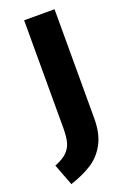

<svg xmlns="http://www.w3.org/2000/svg" viewBox="-174 -749 654 973"><g transform="rotate(-20 153.0 -262.0)"><path d="M256 -105Q256 -22 226.5 32Q197 86 148.5 116.5Q100 147 33 169L-11 53Q33 36 55 14Q77 -8 84.5 -37Q92 -66 92 -111V-693H256Z"/></g></svg>

Font: Statis Sans
Style: Bold
Weight: 700
Designer: bBox Type GmbH
Foundry: bBox Type GmbH
Version: Version 1.000